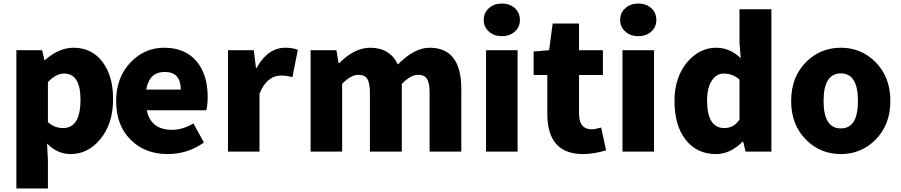

<svg xmlns="http://www.w3.org/2000/svg" viewBox="-20 -851 5059 1078"><path d="M72 -569H217L229 -514H233Q311 -583 393 -583Q495 -583 555 -504Q615 -426 615 -294Q615 -154 541 -67Q473 14 376 14Q303 14 244 -45L249 44V207H72ZM432 -291Q432 -438 340 -438Q294 -438 249 -390V-165Q286 -132 334 -132Q432 -132 432 -291Z M715 -65Q632 -146 632 -284Q632 -417 715 -503Q793 -583 902 -583Q1021 -583 1086 -504Q1146 -430 1146 -308Q1146 -258 1138 -232H804Q827 -122 946 -122Q1005 -122 1066 -158L1125 -51Q1034 14 921 14Q795 14 715 -65ZM995 -348Q995 -447 905 -447Q818 -447 801 -348Z M1260 -569H1405L1417 -470H1421Q1483 -583 1583 -583Q1625 -583 1652 -571L1622 -418Q1586 -427 1560 -427Q1478 -427 1437 -325V0H1260Z M1724 -569H1869L1881 -497H1885Q1971 -583 2058 -583Q2169 -583 2214 -489Q2306 -583 2392 -583Q2570 -583 2570 -352V0H2392V-330Q2392 -387 2376 -410Q2362 -431 2327 -431Q2286 -431 2236 -380V0H2057V-330Q2057 -387 2041 -410Q2027 -431 1992 -431Q1951 -431 1901 -380V0H1724Z M2709 -569H2886V0H2709ZM2725 -674Q2696 -699 2696 -739Q2696 -780 2725 -805Q2753 -831 2798 -831Q2842 -831 2871 -805Q2899 -779 2899 -739Q2899 -699 2871 -674Q2842 -648 2798 -648Q2753 -648 2725 -674Z M3053 -211V-430H2976V-562L3063 -569L3083 -719H3231V-569H3365V-430H3231V-213Q3231 -125 3303 -125Q3320 -125 3355 -135L3383 -7Q3313 14 3254 14Q3053 14 3053 -211Z M3475 -569H3652V0H3475ZM3491 -674Q3462 -699 3462 -739Q3462 -780 3491 -805Q3519 -831 3564 -831Q3608 -831 3637 -805Q3665 -779 3665 -739Q3665 -699 3637 -674Q3608 -648 3564 -648Q3519 -648 3491 -674Z M3830 -66Q3767 -146 3767 -284Q3767 -418 3840 -504Q3908 -583 4002 -583Q4078 -583 4139 -524L4132 -609V-799H4311V0H4166L4153 -55H4149Q4080 14 4000 14Q3893 14 3830 -66ZM4132 -180V-404Q4095 -438 4044 -438Q4004 -438 3979 -402Q3950 -361 3950 -287Q3950 -132 4047 -132Q4101 -132 4132 -180Z M4507 -65Q4422 -149 4422 -284Q4422 -420 4507 -504Q4587 -583 4701 -583Q4815 -583 4894 -504Q4979 -420 4979 -284Q4979 -149 4894 -65Q4815 14 4701 14Q4587 14 4507 -65ZM4797 -284Q4797 -439 4701 -439Q4604 -439 4604 -284Q4604 -130 4701 -130Q4797 -130 4797 -284Z"/></svg>

Font: KaiGen Gothic SC Heavy
Style: Bold
Weight: 900
Designer: Ryoko NISHIZUKA Ë•øÂ°öÊ∂ºÂ≠ê (kana & ideographs); Paul D. Hunt (Latin, Greek & Cyrillic); Wenlong ZHANG Âº†ÊñáÈæô (bopom
Version: Version 1.001 October 10, 2014